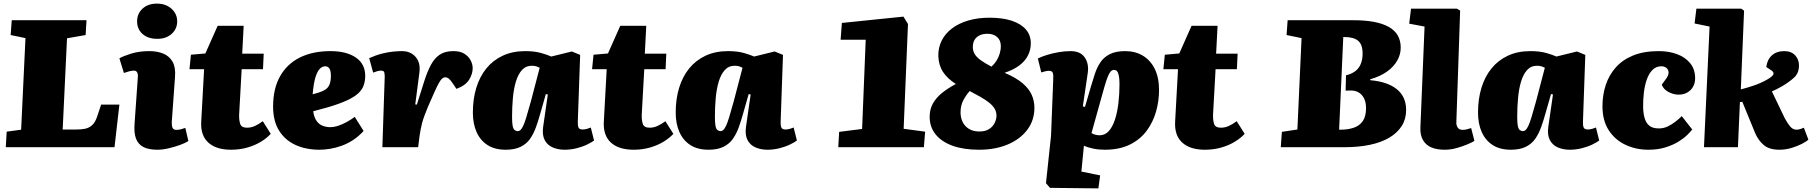

<svg xmlns="http://www.w3.org/2000/svg" viewBox="-20 -815 10032 1063"><path d="M17 -86 97 -97 121 -604 39 -621 45 -703H459L454 -621L351 -603L327 -98H405Q428 -98 450 -102Q472 -106 490 -122Q508 -138 519 -173L540 -236H641L614 0H12Z M743 -386Q745 -404 739.5 -414Q734 -424 722 -424Q710 -424 696.5 -420.5Q683 -417 666 -411L641 -492Q661 -504 705.5 -518Q750 -532 807 -532Q851 -532 884.5 -518Q918 -504 935.5 -473Q953 -442 949 -390L931 -140Q930 -120 935 -108Q940 -96 956 -96Q970 -96 983 -99.5Q996 -103 1006 -107L1023 -34Q1008 -24 978 -13Q948 -2 914 6Q880 14 852 14Q803 14 774 -1Q745 -16 733 -47.5Q721 -79 725 -130ZM739 -697Q739 -739 769 -767Q799 -795 849 -795Q883 -795 907.5 -782Q932 -769 946.5 -747Q961 -725 961 -697Q961 -655 930.5 -627.5Q900 -600 851 -600Q799 -600 769 -627Q739 -654 739 -697Z M1037 -512 1117 -519 1185 -672H1329L1321 -518H1440L1436 -432H1318L1304 -181Q1303 -149 1310 -128.5Q1317 -108 1348 -108Q1370 -108 1391 -117.5Q1412 -127 1435 -144L1479 -74Q1457 -50 1424 -30Q1391 -10 1349 2Q1307 14 1259 14Q1177 14 1133.5 -25.5Q1090 -65 1094 -141L1110 -432H1029Z M1810 -532Q1898 -532 1950 -496.5Q2002 -461 2002 -395Q2002 -367 1993.5 -342.5Q1985 -318 1962.5 -297.5Q1940 -277 1899.5 -258.5Q1859 -240 1795 -221L1714 -199Q1719 -164 1733 -145Q1747 -126 1767 -118.5Q1787 -111 1807 -111Q1830 -111 1853.5 -119Q1877 -127 1900.5 -140Q1924 -153 1944 -168L1993 -90Q1967 -61 1936 -40.5Q1905 -20 1871.5 -8Q1838 4 1806.5 9Q1775 14 1749 14Q1674 14 1616 -12.5Q1558 -39 1525 -92Q1492 -145 1492 -225Q1492 -325 1531 -393.5Q1570 -462 1641 -497Q1712 -532 1810 -532ZM1812 -397Q1812 -417 1807.5 -428Q1803 -439 1796.5 -443.5Q1790 -448 1781 -448Q1764 -448 1750 -433.5Q1736 -419 1726 -385.5Q1716 -352 1711 -293L1743 -302Q1765 -309 1780.5 -318.5Q1796 -328 1804 -346.5Q1812 -365 1812 -397Z M2110 -391Q2110 -401 2108 -412.5Q2106 -424 2090 -424Q2080 -424 2069 -421Q2058 -418 2046 -413L2024 -493Q2062 -510 2096 -518.5Q2130 -527 2158.5 -529.5Q2187 -532 2205 -532Q2253 -532 2281 -500Q2309 -468 2302 -413L2279 -237L2288 -236L2330 -369Q2346 -419 2365.5 -455.5Q2385 -492 2414 -512Q2443 -532 2490 -532Q2528 -532 2551 -517.5Q2574 -503 2585.5 -481Q2597 -459 2597 -437Q2597 -406 2577.5 -374Q2558 -342 2507 -323L2487 -353Q2475 -371 2465.5 -379Q2456 -387 2444 -387Q2437 -387 2429 -381Q2421 -375 2411 -357.5Q2401 -340 2386.5 -308Q2372 -276 2349 -223Q2338 -196 2330 -174.5Q2322 -153 2317 -134.5Q2312 -116 2309 -99Q2306 -82 2303 -63L2295 0H2097Z M3179 -142Q3178 -122 3182.5 -110Q3187 -98 3206 -98Q3218 -98 3231 -102Q3244 -106 3251 -109L3269 -37Q3256 -27 3230 -14.5Q3204 -2 3171.5 6Q3139 14 3106 14Q3069 14 3039.5 1Q3010 -12 2995.5 -40Q2981 -68 2987 -112L3013 -292L3002 -294L2972 -189Q2961 -149 2948 -112.5Q2935 -76 2915.5 -47.5Q2896 -19 2863 -2.5Q2830 14 2780 14Q2719 14 2679 -12Q2639 -38 2618.5 -84Q2598 -130 2598 -192Q2598 -267 2617 -329Q2636 -391 2672.5 -436Q2709 -481 2763 -506.5Q2817 -532 2888 -532Q2939 -532 2976 -521.5Q3013 -511 3032 -502L3146 -530L3192 -511ZM2846 -89Q2855 -89 2861.5 -95Q2868 -101 2876 -117Q2884 -133 2894 -166Q2904 -199 2919 -253L2968 -440Q2963 -443 2951.5 -447Q2940 -451 2925 -451Q2891 -451 2869.5 -427Q2848 -403 2836 -362.5Q2824 -322 2819.5 -271.5Q2815 -221 2815 -168Q2815 -134 2818.5 -117Q2822 -100 2830 -94.5Q2838 -89 2846 -89Z M3266 -512 3346 -519 3414 -672H3558L3550 -518H3669L3665 -432H3547L3533 -181Q3532 -149 3539 -128.5Q3546 -108 3577 -108Q3599 -108 3620 -117.5Q3641 -127 3664 -144L3708 -74Q3686 -50 3653 -30Q3620 -10 3578 2Q3536 14 3488 14Q3406 14 3362.5 -25.5Q3319 -65 3323 -141L3339 -432H3258Z M4302 -142Q4301 -122 4305.5 -110Q4310 -98 4329 -98Q4341 -98 4354 -102Q4367 -106 4374 -109L4392 -37Q4379 -27 4353 -14.5Q4327 -2 4294.5 6Q4262 14 4229 14Q4192 14 4162.5 1Q4133 -12 4118.5 -40Q4104 -68 4110 -112L4136 -292L4125 -294L4095 -189Q4084 -149 4071 -112.5Q4058 -76 4038.5 -47.5Q4019 -19 3986 -2.5Q3953 14 3903 14Q3842 14 3802 -12Q3762 -38 3741.5 -84Q3721 -130 3721 -192Q3721 -267 3740 -329Q3759 -391 3795.5 -436Q3832 -481 3886 -506.5Q3940 -532 4011 -532Q4062 -532 4099 -521.5Q4136 -511 4155 -502L4269 -530L4315 -511ZM3969 -89Q3978 -89 3984.5 -95Q3991 -101 3999 -117Q4007 -133 4017 -166Q4027 -199 4042 -253L4091 -440Q4086 -443 4074.5 -447Q4063 -451 4048 -451Q4014 -451 3992.5 -427Q3971 -403 3959 -362.5Q3947 -322 3942.5 -271.5Q3938 -221 3938 -168Q3938 -134 3941.5 -117Q3945 -100 3953 -94.5Q3961 -89 3969 -89Z M4773 -595H4634L4641 -688L4982 -723L5007 -682L4983 -102L5102 -86L5095 0H4621L4626 -85L4753 -101Z M5127 -168Q5127 -210 5145 -242Q5163 -274 5195 -300Q5227 -326 5272 -350Q5226 -379 5201.5 -416Q5177 -453 5175 -504Q5174 -551 5193.5 -590Q5213 -629 5250.5 -657.5Q5288 -686 5341 -701.5Q5394 -717 5458 -717Q5531 -717 5582 -700Q5633 -683 5660 -651.5Q5687 -620 5687 -575Q5687 -538 5670.5 -506.5Q5654 -475 5622 -451.5Q5590 -428 5542 -412Q5605 -385 5641 -354.5Q5677 -324 5692 -290Q5707 -256 5707 -218Q5707 -149 5667.5 -96.5Q5628 -44 5559 -15Q5490 14 5400 14Q5315 14 5254 -8Q5193 -30 5160 -71Q5127 -112 5127 -168ZM5349 -311Q5331 -292 5314.5 -262Q5298 -232 5298 -193Q5298 -164 5309.5 -140Q5321 -116 5344.5 -101.5Q5368 -87 5402 -87Q5436 -87 5457 -101Q5478 -115 5487.5 -135.5Q5497 -156 5497 -175Q5497 -196 5486.5 -213.5Q5476 -231 5456.5 -246.5Q5437 -262 5410 -277.5Q5383 -293 5349 -311ZM5366 -554Q5366 -533 5376.5 -515.5Q5387 -498 5410 -481.5Q5433 -465 5469 -446Q5485 -460 5496.5 -478Q5508 -496 5514.5 -517Q5521 -538 5521 -560Q5521 -592 5500.5 -610Q5480 -628 5448 -628Q5422 -628 5404 -619.5Q5386 -611 5376 -595Q5366 -579 5366 -554Z M5811 -371Q5813 -401 5808.5 -412Q5804 -423 5788 -423Q5779 -423 5766 -420Q5753 -417 5745 -414L5726 -491Q5745 -501 5775.5 -510.5Q5806 -520 5840.5 -526Q5875 -532 5907 -532Q5962 -532 5986 -496.5Q6010 -461 6002 -409L5975 -226L5987 -223L6019 -333Q6030 -370 6041.5 -405.5Q6053 -441 6072 -469.5Q6091 -498 6124 -515Q6157 -532 6210 -532Q6265 -532 6307 -507Q6349 -482 6373 -434Q6397 -386 6397 -316Q6397 -256 6380.5 -197.5Q6364 -139 6328.5 -91Q6293 -43 6235.5 -14.5Q6178 14 6095 14Q6062 14 6031.5 7.5Q6001 1 5981 -8L5967 135L6071 156L6061 228L5793 225L5771 199L5799 -63ZM6148 -428Q6141 -428 6135 -424.5Q6129 -421 6121.5 -408Q6114 -395 6105 -368Q6096 -341 6083 -293L6023 -78Q6035 -71 6047 -68.5Q6059 -66 6068 -66Q6098 -66 6119 -89.5Q6140 -113 6153 -153Q6166 -193 6172 -244Q6178 -295 6178 -348Q6178 -374 6175.5 -389.5Q6173 -405 6169 -413.5Q6165 -422 6159.5 -425Q6154 -428 6148 -428Z M6429 -512 6509 -519 6577 -672H6721L6713 -518H6832L6828 -432H6710L6696 -181Q6695 -149 6702 -128.5Q6709 -108 6740 -108Q6762 -108 6783 -117.5Q6804 -127 6827 -144L6871 -74Q6849 -50 6816 -30Q6783 -10 6741 2Q6699 14 6651 14Q6569 14 6525.5 -25.5Q6482 -65 6486 -141L6502 -432H6421Z M7735 -551Q7735 -514 7716 -480Q7697 -446 7659.5 -419Q7622 -392 7566 -376V-371Q7661 -363 7713 -321.5Q7765 -280 7765 -206Q7765 -156 7741 -118Q7717 -80 7673 -53.5Q7629 -27 7565.5 -13.5Q7502 0 7422 0H7071L7077 -85L7163 -98L7186 -604L7103 -621L7109 -703H7474Q7603 -703 7669 -666Q7735 -629 7735 -551ZM7432 -398Q7461 -405 7481.5 -419.5Q7502 -434 7513 -459Q7524 -484 7524 -519Q7524 -568 7499.5 -589Q7475 -610 7423 -610H7417L7394 -97H7403Q7442 -97 7474 -107.5Q7506 -118 7524.5 -144Q7543 -170 7543 -216Q7543 -249 7532 -270.5Q7521 -292 7502.5 -303Q7484 -314 7459 -314Q7446 -314 7440 -313.5Q7434 -313 7430 -313Z M7867 -668 7782 -684 7792 -767H8046L8064 -756L8043 -139Q8042 -123 8050 -109.5Q8058 -96 8079 -96Q8090 -96 8103 -99.5Q8116 -103 8125 -106L8143 -35Q8133 -28 8106 -16.5Q8079 -5 8045.5 4.5Q8012 14 7978 14Q7936 14 7905.5 1.5Q7875 -11 7858.5 -39Q7842 -67 7844 -110Z M8744 -142Q8743 -122 8747.5 -110Q8752 -98 8771 -98Q8783 -98 8796 -102Q8809 -106 8816 -109L8834 -37Q8821 -27 8795 -14.5Q8769 -2 8736.5 6Q8704 14 8671 14Q8634 14 8604.5 1Q8575 -12 8560.5 -40Q8546 -68 8552 -112L8578 -292L8567 -294L8537 -189Q8526 -149 8513 -112.5Q8500 -76 8480.5 -47.5Q8461 -19 8428 -2.5Q8395 14 8345 14Q8284 14 8244 -12Q8204 -38 8183.5 -84Q8163 -130 8163 -192Q8163 -267 8182 -329Q8201 -391 8237.5 -436Q8274 -481 8328 -506.5Q8382 -532 8453 -532Q8504 -532 8541 -521.5Q8578 -511 8597 -502L8711 -530L8757 -511ZM8411 -89Q8420 -89 8426.5 -95Q8433 -101 8441 -117Q8449 -133 8459 -166Q8469 -199 8484 -253L8533 -440Q8528 -443 8516.5 -447Q8505 -451 8490 -451Q8456 -451 8434.5 -427Q8413 -403 8401 -362.5Q8389 -322 8384.5 -271.5Q8380 -221 8380 -168Q8380 -134 8383.5 -117Q8387 -100 8395 -94.5Q8403 -89 8411 -89Z M9164 -532Q9220 -532 9265.5 -515Q9311 -498 9338 -464.5Q9365 -431 9365 -382Q9365 -342 9339.5 -316.5Q9314 -291 9273 -291Q9247 -291 9219 -305Q9191 -319 9180 -346L9205 -380Q9219 -400 9218 -415Q9217 -430 9206 -439Q9195 -448 9178 -448Q9149 -448 9129 -428Q9109 -408 9097.5 -375Q9086 -342 9081.5 -304Q9077 -266 9077 -229Q9077 -191 9085 -162.5Q9093 -134 9111.5 -119Q9130 -104 9164 -104Q9191 -104 9213.5 -115Q9236 -126 9255.5 -141Q9275 -156 9291 -172L9349 -98Q9340 -86 9320.5 -67Q9301 -48 9271.5 -30Q9242 -12 9200.5 1Q9159 14 9106 14Q9038 14 8980 -13Q8922 -40 8887 -93.5Q8852 -147 8852 -227Q8852 -289 8870 -344Q8888 -399 8925.5 -441.5Q8963 -484 9022 -508Q9081 -532 9164 -532Z M9445 -668 9362 -685 9372 -767H9620L9636 -756L9618 -320Q9653 -329 9690 -341.5Q9727 -354 9761 -373Q9790 -389 9797 -401Q9804 -413 9789 -424L9759 -444Q9764 -485 9790 -508.5Q9816 -532 9859 -532Q9897 -532 9918.5 -509Q9940 -486 9940 -453Q9940 -410 9913 -385.5Q9886 -361 9849 -339Q9828 -327 9816 -321Q9804 -315 9790 -309L9861 -161Q9876 -133 9891 -115Q9906 -97 9926 -97Q9937 -97 9947.5 -100.5Q9958 -104 9967 -108L9992 -42Q9982 -32 9957 -19Q9932 -6 9899 4Q9866 14 9831 14Q9776 14 9745.5 -11.5Q9715 -37 9697 -79L9626 -252Q9623 -251 9620 -250.5Q9617 -250 9613 -250L9602 0H9414Z"/></svg>

Font: Literata 18pt Black
Style: Italic
Weight: 900
Italic angle: -2°
Designer: Latin by Veronika Burian and Jose Scaglione. Greek by Irene Vlachou. Cyrillic by Vera Evstafieva
Foundry: TypeTogether
Version: Version 3.103;gftools[0.9.29]